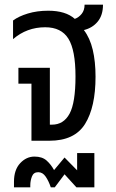

<svg xmlns="http://www.w3.org/2000/svg" viewBox="-20 -604 496 824"><path d="M115 0V-245H59V-313H194V-69H203Q253 -69 278.5 -116Q304 -163 304 -276Q304 -389 273.5 -438Q243 -487 174 -487Q95 -487 36 -436V-516Q60 -534 99.5 -546Q139 -558 187 -558Q262 -558 301 -523Q318 -529 330.5 -544.5Q343 -560 343 -584H422Q422 -539 399.5 -511.5Q377 -484 340 -475Q366 -441 378 -390.5Q390 -340 390 -275Q390 -144 345 -72Q300 0 192 0ZM40 200V176Q40 125 66.5 96.5Q93 68 128 68Q161 68 180 85Q199 102 212 126L257 72L311 127V53H385V200H308L257 144L215 200H198Q189 173 176 154Q163 135 144 135Q124 135 117 153.5Q110 172 110 191V200Z"/></svg>

Font: Noto Sans Thai Cond
Style: Regular
Weight: 400
Width: 3
Designer: Monotype Design Team
Foundry: Monotype Imaging Inc.
Version: Version 2.002; ttfautohint (v1.8.4.7-5d5b)